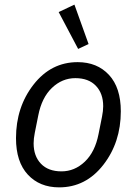

<svg xmlns="http://www.w3.org/2000/svg" viewBox="-20 -796 590 828"><path d="M317 -585 233 -744 301 -776 362 -606ZM235 12Q151 12 100 -43Q49 -98 49 -200Q49 -334 124.5 -431Q200 -528 315 -528Q399 -528 450 -473Q501 -418 501 -316Q501 -182 425.5 -85Q350 12 235 12ZM405 -218 420 -293Q425 -318 425 -338Q425 -393 393.5 -426Q362 -459 305 -459Q248 -459 204 -417Q160 -375 145 -298L130 -223Q125 -198 125 -178Q125 -123 156.5 -90Q188 -57 245 -57Q302 -57 346 -99Q390 -141 405 -218Z"/></svg>

Font: Aneliza
Style: Italic
Weight: 400
Italic angle: -11.31°
Designer: Mike Abbink, Paul van der Laan, Pieter van Rosmalen
Foundry: Bold Monday
Version: Version 3.0